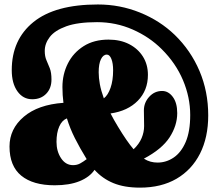

<svg xmlns="http://www.w3.org/2000/svg" viewBox="-20 -814 967 858"><path d="M605.5 24.5Q535.5 24.5 486.5 4.2Q437.5 -16 402.5 -55Q380.5 -22.5 335.2 -4.2Q290 14 224.5 14Q127.5 14 75 -29Q22.5 -72 22.5 -159.5Q22.5 -238 86.2 -292.2Q150 -346.5 263.5 -354.5Q259 -388.5 259 -425Q259 -482 283.2 -530.2Q307.5 -578.5 353.8 -607.8Q400 -637 465 -637Q517.5 -637 557 -616.8Q596.5 -596.5 618.8 -561Q641 -525.5 641 -479.5Q641 -410 596 -364Q551 -318 474 -307Q488.5 -278.5 507.5 -247.5Q547 -182 577 -147Q601.5 -170 612.8 -196.8Q624 -223.5 624 -250.5Q624 -273.5 623.5 -286.5Q623 -299.5 623 -320.5Q623 -355.5 646.8 -381.5Q670.5 -407.5 704.5 -407.5Q732.5 -407.5 752.2 -381Q772 -354.5 772 -308.5Q772 -253 737.8 -200.2Q703.5 -147.5 623 -105Q638 -95.5 653 -91.5Q668 -87.5 684 -87.5Q723 -87.5 756.2 -110Q789.5 -132.5 809.8 -179.5Q830 -226.5 830 -300Q830 -379 797.8 -455.5Q765.5 -532 702.5 -594.5Q648 -649 573 -682Q498 -715 413.5 -715Q327.5 -715 276.2 -696.5Q225 -678 202.5 -648.8Q180 -619.5 180 -586.5Q180 -562 187.5 -545Q195 -528 202.5 -509Q210 -490 210 -458.5Q210 -419 186.2 -394.8Q162.5 -370.5 124 -370.5Q83 -370.5 57.8 -406Q32.5 -441.5 32.5 -500.5Q32.5 -637 129.5 -715.5Q226.5 -794 417.5 -794Q516 -794 605.2 -758Q694.5 -722 761 -658Q832.5 -588.5 871.5 -496.8Q910.5 -405 910.5 -298.5Q910.5 -200 873.8 -127.5Q837 -55 768.8 -15.2Q700.5 24.5 605.5 24.5ZM421 -491Q421 -466.5 426.2 -437.8Q431.5 -409 444 -374.5Q462.5 -388.5 474 -421.5Q485.5 -454.5 485.5 -500Q485.5 -531 477.8 -550.5Q470 -570 457.5 -570Q441 -570 431 -549.2Q421 -528.5 421 -491ZM232.5 -180Q232.5 -137.5 253 -106.8Q273.5 -76 306.5 -76Q324.5 -76 338.5 -83.8Q352.5 -91.5 367.5 -103Q366.5 -104 366 -105Q336.5 -153 314.5 -196.8Q292.5 -240.5 279 -285Q257 -276.5 244.8 -248.8Q232.5 -221 232.5 -180Z"/></svg>

Font: Fraunces 144pt SuperSoft Black
Style: Regular
Weight: 900
Version: Version 1.000;[b76b70a41]